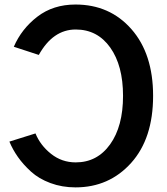

<svg xmlns="http://www.w3.org/2000/svg" viewBox="-20 -810 736 848"><path d="M21.5 -184.6 136.7 -220.7Q158.2 -168 205.6 -130.4Q252.9 -92.8 314.5 -92.8Q409.2 -92.8 466.3 -172.4Q523.4 -252 523.4 -386.7Q523.4 -520.5 466.8 -600.1Q410.2 -679.7 314.5 -679.7Q213.9 -679.7 151.4 -567.4L41 -603.5Q75.2 -682.6 145 -736.3Q214.8 -790 313.5 -790Q464.8 -790 560.5 -681.2Q656.2 -572.3 656.2 -386.7Q656.2 -198.2 559.1 -90.3Q461.9 17.6 313.5 17.6Q253.9 17.6 202.6 -1.5Q151.4 -20.5 116.7 -52.2Q82 -84 59.1 -116.7Q36.1 -149.4 21.5 -184.6Z"/></svg>

Font: Gothic A1
Style: Bold
Weight: 700
Version: Version 2.50